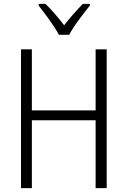

<svg xmlns="http://www.w3.org/2000/svg" viewBox="-20 -968 657 988"><path d="M529 0H472V-349H144V0H88V-714H144V-400H472V-714H529ZM442 -948H406Q353 -893 310 -838Q288 -867 262.5 -896.5Q237 -926 214 -948H179V-939Q203 -909 234 -866Q265 -823 283 -789H336Q354 -823 385.5 -865.5Q417 -908 442 -939Z"/></svg>

Font: Noto Sans UI SemiCondensed Light
Style: Regular
Weight: 300
Width: 4
Designer: Monotype Design Team
Foundry: Monotype Imaging Inc.
Version: Version 1.901